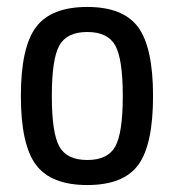

<svg xmlns="http://www.w3.org/2000/svg" viewBox="-20 -519 500 552"><path d="M231 -499Q334 -499 377 -441Q420 -383 420 -243Q420 -103 377.5 -45Q335 13 231 13Q127 13 83.5 -45Q40 -103 40 -243Q40 -383 83.5 -441Q127 -499 231 -499ZM311.5 -388Q290 -427 231 -427Q172 -427 150.5 -388Q129 -349 129 -243Q129 -137 150.5 -98Q172 -59 231 -59Q290 -59 311.5 -98Q333 -137 333 -243Q333 -349 311.5 -388Z"/></svg>

Font: exo2condensed_r
Style: Regular
Weight: 400
Width: 3
Designer: Natanael Gama
Version: Version 1.001;PS 001.001;hotconv 1.0.70;makeotf.lib2.5.58329